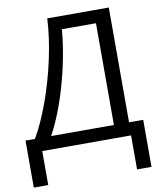

<svg xmlns="http://www.w3.org/2000/svg" viewBox="-96 -790 883 1056"><g transform="rotate(-10 345.0 -262.0)"><path d="M6.3 -72.8H59.1Q105.5 -152.8 145.3 -263.4Q185.1 -374 210.4 -492.4Q235.8 -610.8 240.7 -713.9H584.5V-72.8H663.6V189.9H583V0H86.9V189.9H6.3ZM500 -72.8V-641.1H309.6Q302.2 -547.4 279.3 -442.1Q256.3 -336.9 222.4 -240Q188.5 -143.1 149.4 -72.8Z"/></g></svg>

Font: Viking Open Sans
Style: Regular
Weight: 400
Foundry: Ascender Corporation
Version: Version 2.001